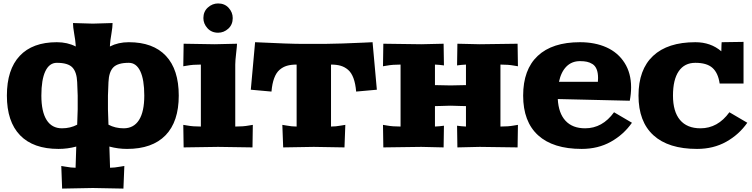

<svg xmlns="http://www.w3.org/2000/svg" viewBox="-20 -855 4368 1115"><path d="M633.8 -721.2Q633.8 -699.2 627 -658.7Q620.1 -618.2 619.1 -600.1L618.2 -585Q666.5 -609.9 728 -609.9Q869.1 -609.9 943.6 -530.5Q1018.1 -451.2 1018.1 -299.8Q1018.1 -148.4 941.2 -69.3Q864.3 9.8 717.8 9.8Q665.5 9.8 615.2 -3.9L619.1 119.1Q644.5 119.1 678.2 112.8L702.1 108.9L696.8 240.2L519 236.8L340.8 240.2L335.9 108.9L359.9 112.8Q393.6 119.1 418.9 119.1L422.9 -3.9Q372.6 9.8 319.8 9.8Q173.3 9.8 96.7 -69.3Q20 -148.4 20 -299.8Q20 -451.2 94.5 -530.5Q168.9 -609.9 310.1 -609.9Q371.6 -609.9 419.9 -585L418.9 -600.1Q418 -618.2 410.9 -658.7Q403.8 -699.2 403.8 -721.2L519 -717.8ZM428.2 -377.9Q425.8 -437 400.1 -463.6Q374.5 -490.2 310.1 -490.2Q266.6 -490.2 243.4 -441.4Q220.2 -392.6 220.2 -299.8Q220.2 -206.5 250.7 -158.2Q281.2 -109.9 339.8 -109.9Q388.7 -109.9 428.2 -130.9L431.2 -220.2V-299.8ZM609.9 -130.9Q649.4 -109.9 698.2 -109.9Q756.8 -109.9 787.4 -158.2Q817.9 -206.5 817.9 -299.8Q817.9 -392.6 794.7 -441.4Q771.5 -490.2 728 -490.2Q663.6 -490.2 637.9 -463.6Q612.3 -437 609.9 -377.9L606.9 -299.8V-220.2Z M1161.1 -750Q1161.1 -788.1 1187.3 -811.5Q1213.4 -835 1246.6 -835Q1284.7 -835 1308.1 -809.1Q1331.5 -783.2 1331.5 -750Q1331.5 -711.9 1305.7 -688.5Q1279.8 -665 1246.6 -665Q1208.5 -665 1184.8 -691.2Q1161.1 -717.3 1161.1 -750ZM1356.4 -601.1Q1356.4 -589.4 1351.3 -545.4Q1346.2 -501.5 1346.2 -480V-120.1Q1393.1 -120.1 1424.3 -126L1448.2 -129.9L1446.3 1L1246.6 -2L1046.4 1L1044.4 -129.9L1068.4 -126Q1099.6 -120.1 1146.5 -120.1V-480Q1099.6 -480 1068.4 -474.1L1044.4 -470.2L1046.4 -601.1L1226.6 -598.1Z M2143.6 -609.9 2168.5 -334 2048.3 -323.2Q2044.4 -369.6 2032.7 -401.1Q2021 -432.6 2001.5 -449.5Q1981.9 -466.3 1958.5 -473.1Q1935.1 -480 1902.3 -480V-120.1Q1930.2 -120.1 1961.4 -126L1985.4 -129.9L1980.5 1L1802.2 -2L1624.5 1L1619.6 -129.9L1643.6 -126Q1674.8 -120.1 1702.6 -120.1V-480Q1669.9 -480 1646.5 -473.1Q1623 -466.3 1603.5 -449.5Q1584 -432.6 1572.3 -401.1Q1560.5 -369.6 1556.6 -323.2L1436.5 -334L1461.4 -609.9Q1661.6 -600.1 1741.7 -600.1H1863.3Q1898.9 -600.1 1969 -602.5Q2039.1 -605 2091.3 -607.4Z M2985.8 -601.1 2987.8 -470.2 2963.9 -474.1Q2932.6 -480 2886.2 -480V-120.1Q2932.6 -120.1 2963.9 -126L2987.8 -129.9L2985.8 1L2766.1 -2L2636.2 1L2634.3 -125L2658.2 -122.1Q2684.1 -120.1 2686 -120.1V-238.8Q2668.9 -239.3 2648.9 -239.7Q2628.9 -240.2 2616 -240.7Q2603 -241.2 2596.2 -241.2Q2589.4 -241.2 2576.4 -240.7Q2563.5 -240.2 2543.2 -239.7Q2522.9 -239.3 2505.9 -238.8V-120.1Q2508.3 -120.1 2534.2 -122.1L2558.1 -125L2556.2 1L2426.3 -2L2206.1 1L2204.1 -129.9L2228 -126Q2259.3 -120.1 2306.2 -120.1V-480Q2259.3 -480 2228 -474.1L2204.1 -470.2L2206.1 -601.1L2426.3 -598.1L2556.2 -601.1L2558.1 -475.1L2534.2 -478Q2508.3 -480 2505.9 -480V-360.8Q2589.8 -358.9 2596.2 -358.9Q2602.1 -358.9 2686 -360.8V-480Q2684.1 -480 2658.2 -478L2634.3 -475.1L2636.2 -601.1L2766.1 -598.1Z M3348.1 -609.9Q3435.1 -609.9 3501.7 -580.1Q3568.4 -550.3 3606.7 -490.5Q3645 -430.7 3645 -348.1Q3645 -310.1 3637.2 -270L3219.2 -279.8Q3223.6 -197.3 3264.2 -153.6Q3304.7 -109.9 3377.9 -109.9Q3478.5 -109.9 3545.9 -203.1L3649.9 -142.1Q3601.6 -73.2 3527.3 -31.7Q3453.1 9.8 3357.9 9.8Q3191.9 9.8 3105 -69.3Q3018.1 -148.4 3018.1 -299.8Q3018.1 -451.2 3102.8 -530.5Q3187.5 -609.9 3348.1 -609.9ZM3348.1 -500Q3300.8 -500 3269.5 -468.8Q3238.3 -437.5 3226.1 -379.9H3452.1Q3453.1 -387.7 3453.1 -401.9Q3453.1 -432.6 3444.8 -452.9Q3436.5 -473.1 3420.9 -482.9Q3405.3 -492.7 3388.4 -496.3Q3371.6 -500 3348.1 -500Z M4297.9 -611.8V-370.1H4159.2Q4150.4 -431.2 4117.7 -460.7Q4085 -490.2 4018.1 -490.2Q3955.1 -490.2 3921.6 -441.4Q3888.2 -392.6 3888.2 -299.8Q3888.2 -207 3929 -158.4Q3969.7 -109.9 4047.9 -109.9Q4148.4 -109.9 4215.8 -203.1L4319.8 -142.1Q4271.5 -73.2 4197.3 -31.7Q4123 9.8 4027.8 9.8Q3861.8 9.8 3774.9 -69.3Q3688 -148.4 3688 -299.8Q3688 -451.2 3772.7 -530.5Q3857.4 -609.9 4018.1 -609.9Q4107.4 -609.9 4168.9 -557.1Q4168.9 -581.1 4169.9 -594.2L4170.9 -609.9Z"/></svg>

Font: Zantroke
Style: Regular
Weight: 500
Foundry: gluk
Version: Version 0.36